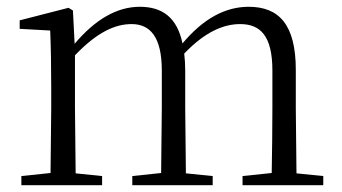

<svg xmlns="http://www.w3.org/2000/svg" viewBox="-20 -546 1007 566"><path d="M779 0H933V-27L854 -35L852 -227V-340C852 -474 802 -526 713 -526C645 -526 580 -492 518 -418C502 -495 458 -526 392 -526C325 -526 261 -489 200 -417L195 -515L182 -523L38 -486V-461L128 -456C130 -406 131 -354 131 -286V-227L129 -36L43 -27V0H281V-27L203 -35L201 -227V-383C267 -452 320 -475 368 -475C422 -475 457 -438 457 -338V-227L455 -36L370 -27V0H607V-27L528 -35L526 -227V-338C526 -356 525 -373 523 -388C587 -455 642 -475 688 -475C747 -475 783 -441 783 -338V-227C783 -172 782 -91 781 -36L695 -27V0Z"/></svg>

Font: Noto Serif CJK SC Light
Style: Regular
Weight: 300
Designer: Ryoko NISHIZUKA 西塚涼子 (kana & ideographs); Frank Grießhammer (Latin, Greek & Cyrillic); Wenlong ZHANG 张文龙 (bopomofo); San
Foundry: Adobe
Version: Version 2.001;hotconv 1.1.0;makeotfexe 2.6.0